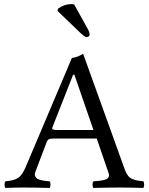

<svg xmlns="http://www.w3.org/2000/svg" viewBox="-20 -923 735 945"><path d="M263.2 -283.2H439.9L346.2 -555.2H339.8L237.8 -295.9Q234.9 -288.6 240.7 -285.9Q246.6 -283.2 263.2 -283.2ZM210 -224.1 154.8 -79.1Q151.9 -71.8 151.4 -65.4Q150.9 -59.1 153.6 -54.7Q156.2 -50.3 159.4 -46.6Q162.6 -43 169.2 -40.5Q175.8 -38.1 181.2 -36.6Q186.5 -35.2 195.1 -33.9Q203.6 -32.7 209.2 -32Q214.8 -31.2 224.1 -30.8Q228.5 -26.4 228.5 -14.4Q228.5 -2.4 224.1 2Q149.9 0 96.2 0Q58.6 0 6.8 2Q2.4 -2.4 2.4 -14.4Q2.4 -26.4 6.8 -30.8Q45.4 -33.2 67.4 -46.4Q89.4 -59.6 106.9 -102.1L334 -638.2Q354.5 -638.2 389.2 -658.2L595.2 -85.9Q601.6 -68.8 610.4 -57.9Q619.1 -46.9 632.8 -41.5Q646.5 -36.1 656.2 -34.4Q666 -32.7 685.1 -30.8Q689.5 -26.4 689.5 -14.4Q689.5 -2.4 685.1 2Q614.7 0 570.8 0Q514.2 0 439.9 2Q435.5 -2.4 435.5 -14.4Q435.5 -26.4 439.9 -30.8Q450.7 -31.2 457.5 -32Q464.4 -32.7 473.4 -33.7Q482.4 -34.7 487.8 -36.1Q493.2 -37.6 499.3 -39.6Q505.4 -41.5 508.8 -44.4Q512.2 -47.4 514.4 -51.3Q516.6 -55.2 516.6 -60.3Q516.6 -65.4 514.2 -71.8L456.1 -241.2H245.1Q227.5 -241.2 220.7 -237.8Q213.9 -234.4 210 -224.1ZM345.2 -900.9 415 -774.9Q420.9 -763.2 420.9 -751Q420.9 -747.1 416.3 -743.7Q411.6 -740.2 405.8 -740.2Q397.9 -740.2 377 -759.8L263.2 -869.1L265.1 -879.9Q295.9 -902.8 330.1 -902.8Q337.4 -902.8 345.2 -900.9Z"/></svg>

Font: Common Serif
Style: Regular
Weight: 400
Designer: Philipp H. Poll, Khaled Hosny
Foundry: Stefan Peev, Context Ltd.
Version: Version 1.026